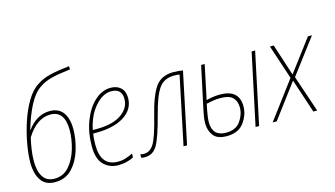

<svg xmlns="http://www.w3.org/2000/svg" viewBox="-87 -1059 2384 1367"><g transform="rotate(-15 1105.5 -376.0)"><path d="M175 10Q254 10 303 -43.5Q352 -97 374.5 -174.5Q397 -252 397 -322Q397 -400 364.5 -444.5Q332 -489 267 -489Q216 -489 174 -463.5Q132 -438 102 -395H99Q129 -498 167.5 -571Q206 -644 256 -676Q292 -702 347 -715.5Q402 -729 484 -738L483 -762Q403 -754 343.5 -740Q284 -726 243 -698Q194 -668 156 -604Q118 -540 92 -461Q66 -382 52.5 -304.5Q39 -227 39 -170Q39 -88 72 -39Q105 10 175 10ZM178 -15Q120 -15 93 -57.5Q66 -100 66 -171Q66 -214 72.5 -258Q79 -302 89 -343Q164 -464 265 -464Q370 -464 370 -321Q370 -257 349.5 -186Q329 -115 286.5 -65Q244 -15 178 -15Z M640 10Q675 10 705.5 2Q736 -6 755 -17V-45Q733 -34 705.5 -24.5Q678 -15 645 -15Q519 -15 519 -171Q519 -220 525 -254H545Q678 -254 754.5 -303Q831 -352 831 -436Q831 -485 802.5 -511Q774 -537 729 -537Q664 -537 610 -487Q556 -437 524 -353.5Q492 -270 492 -168Q492 -74 535 -32Q578 10 640 10ZM529 -279Q550 -383 607 -447.5Q664 -512 726 -512Q804 -512 804 -435Q804 -368 740 -323.5Q676 -279 556 -279Z M838 4Q898 4 930 -50.5Q962 -105 1003 -262Q1038 -398 1076 -451Q1114 -504 1187 -504Q1213 -504 1228 -501L1123 0H1149L1259 -523Q1245 -525 1227 -527Q1209 -529 1189 -529Q1100 -529 1056 -467Q1012 -405 977 -262Q940 -114 911.5 -67.5Q883 -21 837 -21Q823 -21 811 -25V1Q820 4 838 4Z M1441 10Q1527 10 1568 -46.5Q1609 -103 1609 -165Q1609 -289 1468 -289Q1439 -289 1411.5 -284.5Q1384 -280 1367 -275L1420 -527H1394L1329 -224Q1324 -199 1319 -172.5Q1314 -146 1314 -117Q1314 -64 1342.5 -27Q1371 10 1441 10ZM1654 0H1680L1792 -527H1766ZM1442 -15Q1341 -15 1341 -119Q1341 -157 1361 -250Q1382 -255 1408 -259.5Q1434 -264 1465 -264Q1529 -264 1555.5 -237Q1582 -210 1582 -164Q1582 -111 1548 -63Q1514 -15 1442 -15Z M1780 0 1985 -274 1901 -527H1929L2005 -293L2181 -527H2211L2017 -270L2108 0H2080L1997 -250L1810 0Z"/></g></svg>

Font: Noto Sans UI SemiCondensed Thin
Style: Italic
Weight: 250
Width: 4
Italic angle: -12°
Designer: Monotype Design Team
Foundry: Monotype Imaging Inc.
Version: Version 1.901